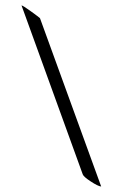

<svg xmlns="http://www.w3.org/2000/svg" viewBox="-20 -746 484 706"><path d="M127 -679.2 352.1 -60.1Q339.8 -61.5 313.5 -78.9Q287.1 -96.2 284.2 -105L59.1 -726.1Q63.5 -726.1 93.3 -704.6Q123 -683.1 127 -679.2Z"/></svg>

Font: Anticva
Style: Regular
Weight: 400
Version: Version 1.000